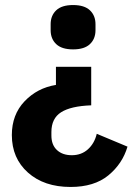

<svg xmlns="http://www.w3.org/2000/svg" viewBox="-20 -557 534 762"><path d="M181 -437V-461Q181 -495 203 -516Q225 -537 270 -537Q315 -537 337 -516Q359 -495 359 -461V-437Q359 -403 337 -382Q315 -361 270 -361Q225 -361 203 -382Q181 -403 181 -437ZM260 185Q155 185 91 128Q27 71 27 -21Q27 -102 77.5 -155Q128 -208 202 -220V-292H342V-139Q261 -136 222.5 -111.5Q184 -87 184 -33V-19Q184 18 206 38.5Q228 59 265 59Q303 59 329 35.5Q355 12 364 -26L486 25Q466 93 410 139Q354 185 260 185Z"/></svg>

Font: Anuphan
Style: Bold
Weight: 700
Designer: Mike Abbink, Paul van der Laan, Pieter van Rosmalen, Mint Tantisuwanna
Foundry: Bold Monday; Cadson Demak
Version: Version 3.002;hotconv 1.0.109;makeotfexe 2.5.65596